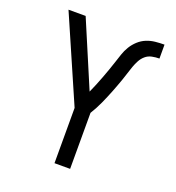

<svg xmlns="http://www.w3.org/2000/svg" viewBox="-133 -841 866 947"><g transform="rotate(20 300.0 -367.5)"><path d="M259 0V-290L65 -735H155L301 -391Q311 -413 320 -435Q329 -457 337.5 -479.5Q346 -502 354 -524.5Q362 -547 369.5 -570Q377 -593 384.5 -615.5Q392 -638 404.5 -658.5Q417 -679 435 -695.5Q453 -712 475 -721Q497 -730 521 -732.5Q545 -735 569 -735V-662Q550 -662 530.5 -658Q511 -654 496.5 -641.5Q482 -629 473 -612Q464 -595 457.5 -577Q451 -559 445.5 -540.5Q440 -522 433.5 -504Q427 -486 420.5 -468Q414 -450 407 -432.5Q400 -415 392.5 -397Q385 -379 377 -361.5Q369 -344 360 -327Q351 -310 341 -294V0Z"/></g></svg>

Font: Iosevka Custom Extended
Style: Regular
Weight: 400
Width: 7
Monospace: yes
Designer: Belleve Invis
Foundry: Belleve Invis
Version: Version 11.2.4; ttfautohint (v1.8.4)